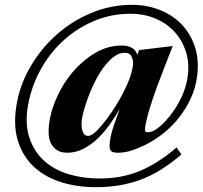

<svg xmlns="http://www.w3.org/2000/svg" viewBox="-20 -624 841 797"><path d="M47 -178Q59 -264 103 -341.5Q147 -419 212 -477.5Q277 -536 358.5 -570Q440 -604 527 -604Q591 -604 645 -582Q699 -560 736 -520.5Q773 -481 790 -426.5Q807 -372 798 -306Q792 -260 773 -218Q754 -176 725.5 -139Q697 -102 660 -72Q623 -42 580 -21Q553 -8 525.5 1Q498 10 469 10Q443 10 438 -1.5Q433 -13 436 -36Q441 -70 453 -105Q465 -140 477 -172Q460 -142 437.5 -110Q415 -78 388 -51.5Q361 -25 328.5 -7.5Q296 10 259 10Q233 10 216.5 -1Q200 -12 191.5 -29Q183 -46 182 -68Q181 -90 184 -112Q191 -165 217 -222.5Q243 -280 283.5 -327Q324 -374 375.5 -404.5Q427 -435 487 -435Q509 -435 526.5 -426Q544 -417 550 -396L557 -416L697 -433Q684 -400 666.5 -355Q649 -310 631.5 -263Q614 -216 600.5 -171Q587 -126 582 -92Q581 -85 583 -80Q585 -75 593 -75Q611 -75 630 -88.5Q649 -102 667 -121.5Q685 -141 699.5 -162Q714 -183 722 -198Q751 -251 759 -305Q767 -362 751.5 -410Q736 -458 703.5 -493Q671 -528 624 -547.5Q577 -567 522 -567Q440 -567 367 -535.5Q294 -504 237 -450Q180 -396 143 -324.5Q106 -253 94 -173Q84 -100 104.5 -45Q125 10 166 46Q207 82 266.5 99.5Q326 117 393 117Q486 117 562 85Q638 53 713 -12L733 17Q649 90 565 121.5Q481 153 378 153Q301 153 235 132.5Q169 112 123.5 71Q78 30 56.5 -32.5Q35 -95 47 -178ZM320 -131Q319 -122 318.5 -110Q318 -98 320.5 -87Q323 -76 328.5 -68Q334 -60 346 -60Q361 -60 382.5 -82Q404 -104 425 -132.5Q446 -161 463.5 -189.5Q481 -218 487 -231Q503 -260 515 -290.5Q527 -321 532 -353Q534 -372 526.5 -388.5Q519 -405 498 -405Q475 -405 454 -389.5Q433 -374 414 -349.5Q395 -325 379 -294.5Q363 -264 351 -233.5Q339 -203 331 -175.5Q323 -148 320 -131Z"/></svg>

Font: Gamine
Style: Bold Italic
Weight: 700
Designer: Tapiwanashe Sebastian Garikayi
Version: Version 1.000